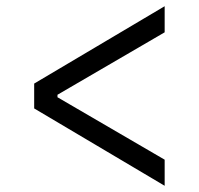

<svg xmlns="http://www.w3.org/2000/svg" viewBox="-20 -586 640 618"><path d="M510 12 90 -237V-317L510 -566V-482L165 -281V-273L510 -72Z"/></svg>

Font: IBM Plex Sans
Style: Regular
Weight: 400
Designer: Mike Abbink, Paul van der Laan, Pieter van Rosmalen
Foundry: Bold Monday
Version: Version 3.201